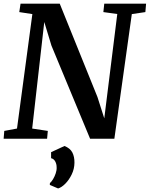

<svg xmlns="http://www.w3.org/2000/svg" viewBox="-20 -763 824 1056"><path d="M0 0 3.5 -43 73.5 -56 158 -685.5 86 -696.5 93 -743H308.5L516 -229.5L553.5 -112L625 -686L548.5 -696.5L553.5 -743H783.5L779.5 -696.5L705 -685.5L609 0H475.5L263 -512L223.5 -642L157 -56L243 -43L239 0ZM254 254 254.5 244Q263 237 271.8 222.5Q280.5 208 286.5 190.2Q292.5 172.5 291.5 157Q291.5 139.5 283.8 125Q276 110.5 261 107V74L334.5 40Q365.5 52 377.8 75.5Q390 99 389.5 132.5Q389 166.5 374.2 196.8Q359.5 227 339 247.5Q318.5 268 299.5 273.5Z"/></svg>

Font: Merriweather 24pt SemiBold
Style: Italic
Weight: 600
Italic angle: -7.8°
Version: Version 2.101